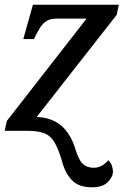

<svg xmlns="http://www.w3.org/2000/svg" viewBox="-21 -556 525 816"><path d="M371 240Q344 240 323.5 233.5Q303 227 288 213Q273 199 261 177Q249 155 241 124Q226 74 209.5 47Q193 20 166.5 10Q140 0 95 0H-1L8 -42L347 -477H220Q194 -477 177.5 -467Q161 -457 149 -438Q137 -419 123 -390H78L119 -536H484L475 -493L135 -59Q180 -57 212.5 -40Q245 -23 267 8.5Q289 40 302 86Q309 107 318 123.5Q327 140 342 148.5Q357 157 379 157Q393 157 408 150Q423 143 440 125Q451 136 455 149.5Q459 163 459 173Q459 196 437 218Q415 240 371 240Z"/></svg>

Font: ET Text
Style: Italic
Weight: 470
Italic angle: -12°
Designer: Monotype Design Team
Foundry: Monotype Imaging Inc.
Version: Version 2.009